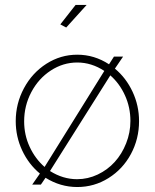

<svg xmlns="http://www.w3.org/2000/svg" viewBox="-20 -750 629 780"><path d="M332 -730 249 -638.2 225.1 -650.9 287.1 -730ZM446.8 -471.2Q492.2 -433.6 518.6 -377.2Q544.9 -320.8 544.9 -257.8Q544.9 -186 512 -124.5Q479 -63 420.9 -26.6Q362.8 9.8 293.9 9.8Q225.1 9.8 165 -27.8L146 0H110.8L142.1 -44.9Q96.2 -83 70.1 -138.9Q43.9 -194.8 43.9 -257.8Q43.9 -329.6 77.4 -391.8Q110.8 -454.1 168.5 -491Q226.1 -527.8 293.9 -527.8Q363.3 -527.8 422.9 -488.8L442.9 -520H480ZM78.1 -256.8Q78.1 -201.7 100.6 -153.3Q123 -105 161.1 -71.8L403.8 -461.9Q351.6 -496.1 293.9 -496.1Q236.3 -496.1 186.5 -463.6Q136.7 -431.2 107.4 -376Q78.1 -320.8 78.1 -256.8ZM293 -22Q336.9 -22 377 -41Q417 -60.1 446 -92Q475.1 -124 492.4 -167.7Q509.8 -211.4 509.8 -258.8Q509.8 -313.5 488 -361.8Q466.3 -410.2 428.2 -443.8L183.1 -55.2Q235.8 -22 293 -22Z"/></svg>

Font: Rawline ExtraLight
Style: Regular
Weight: 275
Designer: Matt McInerney, Pablo Impallari, Rodrigo Fuenzalida
Foundry: Matt McInerney, Pablo Impallari, Rodrigo Fuenzalida
Version: Version 4.020;PS 004.020;hotconv 1.0.88;makeotf.lib2.5.64775